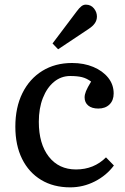

<svg xmlns="http://www.w3.org/2000/svg" viewBox="-20 -792 539 826"><path d="M282 14Q210 14 157 -18Q104 -50 75 -108.5Q46 -167 46 -247Q46 -330 76.5 -391.5Q107 -453 162 -487Q217 -521 290 -521Q341 -521 381.5 -504Q422 -487 445.5 -457.5Q469 -428 469 -390Q469 -360 451 -342.5Q433 -325 403 -325Q375 -325 359.5 -338Q344 -351 344 -373Q344 -385 350 -400Q356 -415 372 -441Q353 -455 333 -460Q313 -465 282 -465Q243 -465 212.5 -440Q182 -415 164.5 -370.5Q147 -326 147 -268Q147 -173 190 -118Q233 -63 307 -63Q384 -63 436 -115L470 -80Q438 -37 388 -11.5Q338 14 282 14ZM230 -580 206 -605 310 -743Q321 -758 330 -765Q339 -772 349 -772Q371 -772 384 -756Q397 -740 397 -721Q397 -705 388 -692Q379 -679 362 -668Z"/></svg>

Font: Literata 12pt
Style: Regular
Weight: 400
Designer: Latin by Veronika Burian and Jose Scaglione. Greek by Irene Vlachou. Cyrillic by Vera Evstafieva.
Foundry: TypeTogether
Version: Version 3.002